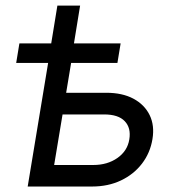

<svg xmlns="http://www.w3.org/2000/svg" viewBox="-20 -681 629 701"><path d="M39.1 -451.2 50.8 -522.5H420.4L408.7 -451.2ZM167 -522.5 189.5 -660.6H272.5L250 -522.5ZM210.4 -342.3H367.7Q426.8 -342.3 467.3 -320.6Q507.8 -298.8 526.4 -260.7Q544.9 -222.7 536.6 -172.9Q528.3 -122.6 498.3 -83.5Q468.3 -44.4 421.6 -22.2Q375 0 315.9 0H81.1L167.5 -522.5H251.5L177.7 -78.6H320.8Q372.1 -78.6 408.7 -104.2Q445.3 -129.9 452.1 -171.9Q459 -213.9 435.5 -238.5Q412.1 -263.2 360.4 -263.2H197.3Z"/></svg>

Font: Inter 28pt
Style: Italic
Weight: 400
Italic angle: -9.3988°
Designer: Rasmus Andersson
Foundry: rsms
Version: Version 4.001;git-66647c0bb